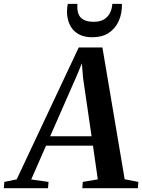

<svg xmlns="http://www.w3.org/2000/svg" viewBox="-93 -998 754 1018"><path d="M-73 0 -70 -33.5 -4.5 -47 324.5 -746.5H450L568 -47.5L640.5 -33.5L638 0H343.5L346 -33.5L425.5 -47L400 -225.5H151L72.5 -46.5L164.5 -33.5L161.5 0ZM173 -275.5H392.5L347.5 -584L341 -662L313.5 -595.5ZM397.5 -800.5Q357.5 -800.5 331 -813.2Q304.5 -826 289.2 -846.8Q274 -867.5 267.8 -892.5Q261.5 -917.5 262.5 -942Q262.5 -952.5 263.8 -961.2Q265 -970 266.5 -977.5H317.5Q315 -948 322.2 -926.5Q329.5 -905 349.5 -893.8Q369.5 -882.5 403.5 -882.5Q440 -882.5 461 -896.8Q482 -911 491.8 -933Q501.5 -955 502.5 -977.5H553.5Q554.5 -926.5 536.5 -886.5Q518.5 -846.5 483.5 -823.5Q448.5 -800.5 397.5 -800.5Z"/></svg>

Font: Merriweather 72pt SemiBold
Style: Italic
Weight: 600
Italic angle: -7.8°
Version: Version 2.101